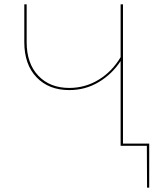

<svg xmlns="http://www.w3.org/2000/svg" viewBox="-20 -678 753 893"><path d="M674 195H664L663 0H541V-394Q501 -333 439 -296Q377 -259 302 -259Q207 -259 150 -318.5Q93 -378 93 -482V-658H104V-482Q104 -383 158 -326Q212 -269 302 -269Q376 -269 438.5 -307Q501 -345 541 -412V-658H552V-10H674Z"/></svg>

Font: Ysabeau Hairline
Style: Regular
Weight: 100
Designer: Christian Thalmann (Catharsis Fonts)
Version: Version 0.003